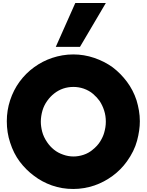

<svg xmlns="http://www.w3.org/2000/svg" viewBox="-20 -1240 970 1270"><path d="M465 10Q389 10 323 -13.5Q257 -37 205 -77Q151 -117 110.5 -171Q70 -225 47 -297Q25 -363 25 -438Q25 -510 47 -577Q69 -644 109 -699Q151 -756 206.5 -796Q262 -836 325 -857Q358 -868 393 -874Q428 -880 465 -880Q536 -880 603.5 -857Q671 -834 725 -795Q778 -755 819.5 -699.5Q861 -644 883 -577Q893 -544 899 -509Q905 -474 905 -438Q905 -378 886.5 -309Q868 -240 820 -173Q780 -117 724 -76Q668 -35 604 -13Q571 -2 536 4Q501 10 465 10ZM466 -205Q499 -205 532.5 -216Q566 -227 592 -249Q625 -275 643.5 -305.5Q662 -336 669 -362Q674 -379 677 -397.5Q680 -416 680 -435Q680 -474 669 -508.5Q658 -543 639 -572Q622 -596 596 -618.5Q570 -641 533 -654Q500 -665 466 -665Q394 -665 339 -622Q313 -602 292 -572.5Q271 -543 261 -509Q256 -492 253 -473Q250 -454 250 -435Q250 -404 259 -369Q268 -334 292 -299Q311 -271 337 -250Q363 -229 398 -217Q431 -205 466 -205ZM509 -930H349L478 -1220H680Z"/></svg>

Font: Boldonse
Style: Regular
Weight: 400
Designer: Universitype Foundry
Foundry: Universitype Foundry
Version: Version 1.000; ttfautohint (v1.8.4.7-5d5b)